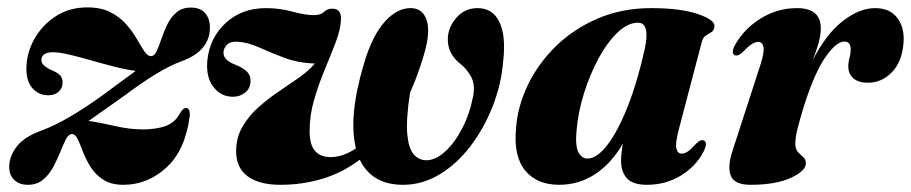

<svg xmlns="http://www.w3.org/2000/svg" viewBox="-20 -489 2468 520"><path d="M494 -175Q481.5 -81 430.2 -34.8Q379 11.5 314.5 11.5Q281 11.5 259.8 -2.2Q238.5 -16 225.8 -36.2Q213 -56.5 205.2 -76.8Q197.5 -97 191 -111Q184.5 -125 176 -126Q166.5 -126.5 159.2 -113Q152 -99.5 143.8 -78.8Q135.5 -58 124.5 -37.2Q113.5 -16.5 96.8 -2.5Q80 11.5 55 11.5Q32.5 11.5 18.8 -1.5Q5 -14.5 5 -37Q5 -65.5 25.2 -92Q45.5 -118.5 91.5 -135Q131 -150 172.2 -174.5Q213.5 -199 258.5 -231.5Q286 -252 308.8 -268.5Q331.5 -285 347.5 -297Q323 -300 291.5 -308Q260 -316 227.8 -325.2Q195.5 -334.5 168 -341Q140.5 -347.5 124 -347.5Q92 -347.5 92 -326Q92 -310.5 124.5 -297Q139 -290.5 144.2 -283.2Q149.5 -276 149.5 -265.5Q149.5 -250 138.8 -240.5Q128 -231 111 -231Q85 -231 68.2 -249.8Q51.5 -268.5 51.5 -302.5Q51.5 -343.5 72 -381.5Q92.5 -419.5 129.8 -444.2Q167 -469 216.5 -469Q254 -469 279.5 -455.8Q305 -442.5 322.2 -422.8Q339.5 -403 350.8 -383.2Q362 -363.5 370.8 -350.2Q379.5 -337 389 -337Q398 -337 404.2 -350.2Q410.5 -363.5 417 -383.2Q423.5 -403 433 -422.5Q442.5 -442 457.8 -455.2Q473 -468.5 497 -468.5Q522.5 -468.5 535.5 -453.5Q548.5 -438.5 548.5 -414.5Q548.5 -351 471.5 -323Q414 -302.5 320.5 -232.5Q287.5 -209 262.2 -191.2Q237 -173.5 220 -161.5Q249 -157.5 290 -148Q331 -138.5 366 -138.5Q402 -138.5 428 -147.5Q454 -156.5 467.5 -182.5Q476 -197 484 -196.5Q495 -196 494 -175Z M1094.5 -467Q1125.5 -466 1135.8 -433.5Q1146 -401 1128.5 -342Q1112 -285.5 1090.5 -238Q1079.5 -166 1083 -126.5Q1086.5 -87 1100.5 -71Q1114.5 -55 1135 -55Q1159.5 -55 1185.2 -78.2Q1211 -101.5 1231.5 -140.8Q1252 -180 1261.5 -229Q1267 -259 1256.8 -279.2Q1246.5 -299.5 1229.5 -314Q1190.5 -343 1193 -387Q1194.5 -417 1217 -442Q1239.5 -467 1273.5 -467Q1314.5 -467 1332.5 -429.5Q1350.5 -392 1343 -325Q1338 -261.5 1314.5 -201.5Q1291 -141.5 1254.2 -93.2Q1217.5 -45 1170.8 -16.8Q1124 11.5 1072 11.5Q1028 11.5 998.8 -6.2Q969.5 -24 954.5 -56.5Q908 -21.5 853.8 -5Q799.5 11.5 739 11.5Q682 11.5 650.8 -11.5Q619.5 -34.5 619.5 -79Q619.5 -116 636.5 -145.5Q653.5 -175 680.2 -198.8Q707 -222.5 736.5 -242.2Q766 -262 791.8 -280.2Q817.5 -298.5 832.5 -317Q787 -318.5 750 -332.5Q713 -346.5 682 -360.5Q651 -374.5 623.5 -376Q604.5 -377 595.8 -368.8Q587 -360.5 585.5 -350Q582.5 -327.5 615.5 -314.5Q637.5 -306 648.5 -295.2Q659.5 -284.5 658.5 -268Q657.5 -248.5 643.5 -237.8Q629.5 -227 611 -227Q578 -227 557.8 -253.8Q537.5 -280.5 541.5 -325Q547.5 -386 591 -426.5Q634.5 -467 700.5 -467Q737.5 -467 772 -457.5Q806.5 -448 829.5 -448Q849 -448 857.8 -457Q866.5 -466 881 -465.5Q904.5 -465 903.5 -436.5Q902.5 -409 889.2 -374.5Q876 -340 859.5 -300.5Q843 -261 830.8 -219Q818.5 -177 818.5 -134Q818.5 -97 833.2 -80.2Q848 -63.5 876 -63.5Q908.5 -63.5 944 -87Q922.5 -173.5 966.5 -319Q988.5 -393.5 1022.8 -431Q1057 -468.5 1094.5 -467Z M1819.5 -142.5Q1808.5 -101.5 1811.8 -87.2Q1815 -73 1826 -73Q1834.5 -73 1843.2 -79Q1852 -85 1865.5 -100Q1873 -107 1877.5 -108.8Q1882 -110.5 1886 -108.5Q1898 -103.5 1885.5 -78.5Q1865 -38.5 1824 -13.5Q1783 11.5 1732 11.5Q1694 11.5 1678 -6Q1662 -23.5 1662 -54.5Q1662 -72.5 1667 -100Q1636 -46.5 1592 -17.5Q1548 11.5 1494 11.5Q1434.5 11.5 1402.5 -27Q1370.5 -65.5 1377.5 -141Q1382 -202.5 1410.5 -260.8Q1439 -319 1487.2 -365.5Q1535.5 -412 1600.5 -439.5Q1665.5 -467 1743 -467Q1823 -467 1870 -451Q1917 -435 1915 -417.5Q1914 -406.5 1906.8 -402Q1899.5 -397.5 1891.8 -392.8Q1884 -388 1881 -376.5ZM1541.5 -135.5Q1537.5 -93 1546.8 -76.2Q1556 -59.5 1571 -59.5Q1596.5 -59.5 1625 -96.5Q1653.5 -133.5 1680 -200.5Q1706.5 -267.5 1726.5 -357.5Q1741 -427.5 1708 -427.5Q1680 -427.5 1652 -400.5Q1624 -373.5 1600.5 -329.8Q1577 -286 1561.2 -235Q1545.5 -184 1541.5 -135.5Z M1970 -339.5Q1959 -345 1970.5 -367Q1996 -412 2041 -439.5Q2086 -467 2138.5 -467Q2203 -467 2203 -412.5Q2203 -393.5 2196.8 -372Q2190.5 -350.5 2181.5 -327Q2218 -397.5 2262.8 -432.2Q2307.5 -467 2350.5 -467Q2390.5 -467 2410.5 -440Q2430.5 -413 2427 -371.5Q2422.5 -320.5 2395 -292.8Q2367.5 -265 2331 -265Q2304.5 -265 2291 -277.2Q2277.5 -289.5 2277.5 -308.5Q2277.5 -321 2280.8 -332.5Q2284 -344 2284 -355Q2284 -376.5 2267 -376.5Q2245 -376.5 2215.5 -334.2Q2186 -292 2157 -200.5Q2146 -164.5 2140 -140.5Q2134 -116.5 2134 -100Q2134 -85 2141.2 -77.2Q2148.5 -69.5 2155.5 -63.5Q2162.5 -57.5 2162.5 -46.5Q2162.5 -26 2121.5 -7.2Q2080.5 11.5 2012.5 11.5Q1968.5 11.5 1959 -13.8Q1949.5 -39 1965 -84L2039 -312Q2050.5 -347.5 2047.8 -361.5Q2045 -375.5 2033.5 -375.5Q2025.5 -375.5 2016 -369.5Q2006.5 -363.5 1990.5 -347Q1978.5 -336 1970 -339.5Z"/></svg>

Font: Fraunces 72pt S000
Style: Bold Italic
Weight: 700
Italic angle: -16°
Version: Version 1.000; ttfautohint (v1.8.3)